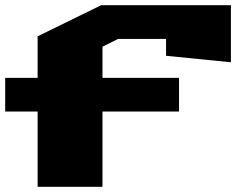

<svg xmlns="http://www.w3.org/2000/svg" viewBox="-20 -720 910 740"><path d="M0 -290V-420H125V-580L370 -700H870V-480L620 -505V-570H435L375 -540V-420H670V-290H375V0H125V-290Z"/></svg>

Font: Stalinist One
Style: Regular
Weight: 400
Designer: Jovanny Lemonad
Foundry: Alexey Maslov, Jovanny Lemonad
Version: Version 3.004